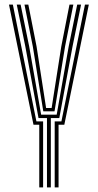

<svg xmlns="http://www.w3.org/2000/svg" viewBox="-20 -820 428 840"><path d="M185.5 0V-303.6H148.5L90.8 -616.5L53.3 -800H70.2L107.7 -616.5L160 -318.3H228L280.5 -616.5L317.8 -800H334.7L297.3 -616.5L239.5 -303.6H202.4V0ZM151.8 0V-274.3H126.5L19.3 -800H36.2L139.3 -288.9H168.6V0ZM219.3 0V-288.9H248.7L351.7 -800H368.6L261.4 -274.3H236.2V0ZM169.4 -332.9 123.6 -616.5 87.1 -800H103.9L140 -616.5L181.7 -347.6H205.9L248.1 -616.5L284 -800H300.9L264.6 -616.5L218.5 -332.9Z"/></svg>

Font: Big Shoulders Inline Text SC Thin
Style: Regular
Weight: 100
Designer: Patric King
Foundry: XO Type Co
Version: Version 2.002